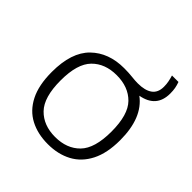

<svg xmlns="http://www.w3.org/2000/svg" viewBox="-188 -842 996 996"><g transform="rotate(45 310.0 -344.0)"><path d="M310 9.5Q235 9.5 178.8 -20Q122.5 -49.5 91 -111.5Q59.5 -173.5 59.5 -270.5Q59.5 -414 128.8 -481.8Q198 -549.5 311.5 -549.5Q344.5 -549.5 370.8 -546.5Q397 -543.5 417 -543.5Q469.5 -543.5 497.5 -563.8Q525.5 -584 525.5 -627Q525.5 -647 522.2 -663.2Q519 -679.5 513.5 -698H561Q567.5 -680 570.5 -663.5Q573.5 -647 573.5 -625.5Q573.5 -523 468 -504Q561 -435 561 -270.5Q561 -175.5 529.2 -113.2Q497.5 -51 441 -20.8Q384.5 9.5 310 9.5ZM310 -43.5Q396 -43.5 446.8 -95.5Q497.5 -147.5 497.5 -270Q497.5 -393.5 446.8 -445Q396 -496.5 310 -496.5Q224.5 -496.5 173.8 -445Q123 -393.5 123 -271.5Q123 -148 173.8 -95.8Q224.5 -43.5 310 -43.5Z"/></g></svg>

Font: Encode Sans Expanded Expanded Light
Style: Regular
Weight: 300
Width: 7
Designer: Multiple Designers
Foundry: Impallari Type
Version: Version 3.000; ttfautohint (v1.8.3) -l 8 -r 50 -G 200 -x 14 